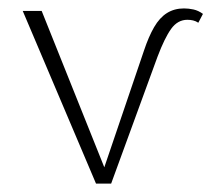

<svg xmlns="http://www.w3.org/2000/svg" viewBox="-20 -436 502 456"><path d="M208 0 34 -410H79L238 -13H219L322 -316Q333 -349 346 -371.5Q359 -394 376.5 -405Q394 -416 417 -416Q428 -416 439.5 -413.5Q451 -411 462 -403L451 -382Q445 -386 438.5 -387.5Q432 -389 425 -389Q402 -389 386.5 -367.5Q371 -346 354 -301L244 0Z"/></svg>

Font: Ysabeau Office ExtraLight
Style: Regular
Weight: 250
Designer: Christian Thalmann (Catharsis Fonts)
Version: Version 2.001;gftools[0.9.30]; featfreeze: tnum,lnum,ss02